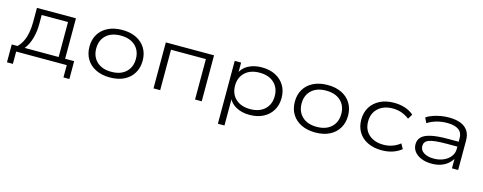

<svg xmlns="http://www.w3.org/2000/svg" viewBox="-28 -1145 4966 1973"><g transform="rotate(15 2454.5 -158.5)"><path d="M36 131V-59H98Q131 -93 150.5 -134Q170 -175 179.5 -226.5Q189 -278 189 -343V-489H604V-59H700V131H637V0H99V131ZM174 -59H535V-431H255V-334Q255 -253 234.5 -181Q214 -109 174 -59Z M1096 8Q1010 8 946 -23.5Q882 -55 847.5 -112Q813 -169 813 -245Q813 -321 847.5 -377.5Q882 -434 946 -465.5Q1010 -497 1096 -497Q1184 -497 1247 -465.5Q1310 -434 1344.5 -377.5Q1379 -321 1379 -245Q1379 -170 1344.5 -112.5Q1310 -55 1247 -23.5Q1184 8 1096 8ZM1096 -52Q1195 -52 1251 -105Q1307 -158 1307 -245Q1307 -332 1251 -384.5Q1195 -437 1096 -437Q997 -437 941 -384.5Q885 -332 885 -245Q885 -158 941 -105Q997 -52 1096 -52Z M1560 0V-489H2073V0H2002V-430H1631V0Z M2293 180V-489H2361V-373H2354Q2376 -431 2437.5 -464Q2499 -497 2581 -497Q2665 -497 2726.5 -465.5Q2788 -434 2822.5 -377.5Q2857 -321 2857 -245Q2857 -169 2822.5 -112Q2788 -55 2726.5 -23.5Q2665 8 2581 8Q2500 8 2439 -25Q2378 -58 2356 -114H2363V180ZM2573 -51Q2671 -51 2727.5 -104Q2784 -157 2784 -245Q2784 -332 2728 -385Q2672 -438 2573 -438Q2475 -438 2418.5 -385Q2362 -332 2362 -245Q2362 -157 2418.5 -104Q2475 -51 2573 -51Z M3281 8Q3195 8 3131 -23.5Q3067 -55 3032.5 -112Q2998 -169 2998 -245Q2998 -321 3032.5 -377.5Q3067 -434 3131 -465.5Q3195 -497 3281 -497Q3369 -497 3432 -465.5Q3495 -434 3529.5 -377.5Q3564 -321 3564 -245Q3564 -170 3529.5 -112.5Q3495 -55 3432 -23.5Q3369 8 3281 8ZM3281 -52Q3380 -52 3436 -105Q3492 -158 3492 -245Q3492 -332 3436 -384.5Q3380 -437 3281 -437Q3182 -437 3126 -384.5Q3070 -332 3070 -245Q3070 -158 3126 -105Q3182 -52 3281 -52Z M3988 8Q3903 8 3839 -22.5Q3775 -53 3740 -110Q3705 -167 3705 -243Q3705 -320 3740.5 -377Q3776 -434 3839.5 -465.5Q3903 -497 3988 -497Q4053 -497 4106.5 -479Q4160 -461 4198 -427L4167 -376Q4130 -405 4085.5 -421Q4041 -437 3991 -437Q3894 -437 3836 -384Q3778 -331 3778 -243Q3778 -155 3836 -103.5Q3894 -52 3991 -52Q4041 -52 4086 -68Q4131 -84 4166 -113L4196 -60Q4158 -28 4105 -10Q4052 8 3988 8Z M4519 8Q4458 8 4410.5 -11Q4363 -30 4336 -64Q4309 -98 4309 -142Q4309 -190 4339 -220.5Q4369 -251 4436.5 -266.5Q4504 -282 4617 -282H4747V-230H4621Q4549 -230 4502.5 -225Q4456 -220 4429.5 -209.5Q4403 -199 4392 -182.5Q4381 -166 4381 -143Q4381 -99 4421.5 -73.5Q4462 -48 4527 -48Q4583 -48 4629.5 -68Q4676 -88 4703.5 -124Q4731 -160 4731 -204V-321Q4731 -380 4689.5 -409Q4648 -438 4569 -438Q4511 -438 4458 -423.5Q4405 -409 4360 -380L4334 -435Q4365 -455 4403.5 -468.5Q4442 -482 4485 -489.5Q4528 -497 4571 -497Q4644 -497 4695 -477.5Q4746 -458 4773.5 -417.5Q4801 -377 4801 -315V0H4735V-114L4743 -115Q4726 -81 4695 -52.5Q4664 -24 4620 -8Q4576 8 4519 8Z"/></g></svg>

Font: Nunito Sans 10pt Expanded Light
Style: Regular
Weight: 300
Width: 7
Designer: Vernon Adams
Foundry: Vernon Adams
Version: Version 3.101;gftools[0.9.27]